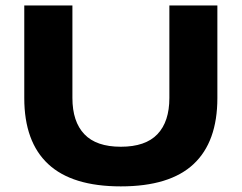

<svg xmlns="http://www.w3.org/2000/svg" viewBox="-20 -659 882 700"><path d="M420.5 20.5Q243 20.5 155.8 -60.8Q68.5 -142 68.5 -301.5V-639H244V-302Q244 -215.5 287.5 -169.8Q331 -124 420.5 -124Q510.5 -124 554 -169.8Q597.5 -215.5 597.5 -302V-639H772.5V-301.5Q772.5 -142 685.8 -60.8Q599 20.5 420.5 20.5Z"/></svg>

Font: Anek Latin Expanded
Style: Bold
Weight: 700
Width: 7
Designer: Yesha Goshar
Foundry: Ek Type
Version: Version 1.003